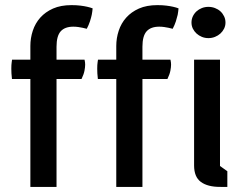

<svg xmlns="http://www.w3.org/2000/svg" viewBox="-20 -733 965 753"><path d="M99.1 -423.3H26.9Q25.4 -435.1 24.9 -445.3Q24.4 -455.6 24.4 -463.9Q24.4 -479 25.9 -488.8Q26.4 -494.1 27.3 -499H99.1V-552.7Q99.1 -583.5 108.6 -612.5Q118.2 -641.6 137.9 -663.8Q157.7 -686 188 -699.5Q218.3 -712.9 260.3 -712.9Q280.8 -712.9 295.9 -710.9Q311 -709 321.8 -706.5Q334.5 -703.6 343.3 -700.2Q342.3 -688 339.8 -674.8Q337.4 -663.6 332.8 -649.2Q328.1 -634.8 320.3 -620.1Q313 -622.1 304.2 -624Q296.9 -625.5 287.1 -627Q277.3 -628.4 267.6 -628.4Q234.4 -628.4 218 -610.1Q201.7 -591.8 201.7 -549.8V-499H311.5Q312 -497.1 312.5 -494.1Q313 -491.7 313.5 -488Q314 -484.4 314 -479.5Q314 -469.7 311.3 -455.6Q308.6 -441.4 299.8 -423.3H201.7V0H99.1ZM436 -423.3H363.8Q362.3 -435.1 361.8 -445.3Q361.3 -455.6 361.3 -463.9Q361.3 -479 362.8 -488.8Q363.3 -494.1 364.3 -499H436V-552.7Q436 -583.5 445.6 -612.5Q455.1 -641.6 474.9 -663.8Q494.6 -686 524.9 -699.5Q555.2 -712.9 597.2 -712.9Q617.7 -712.9 632.8 -710.9Q647.9 -709 658.7 -706.5Q671.4 -703.6 680.2 -700.2Q679.2 -688 676.8 -674.8Q674.3 -663.6 669.7 -649.2Q665 -634.8 657.2 -620.1Q649.9 -622.1 641.1 -624Q633.8 -625.5 624 -627Q614.3 -628.4 604.5 -628.4Q571.3 -628.4 554.9 -610.1Q538.6 -591.8 538.6 -549.8V-499H648.4Q648.9 -497.1 649.4 -494.1Q649.9 -491.7 650.4 -488Q650.9 -484.4 650.9 -479.5Q650.9 -469.7 648.2 -455.6Q645.5 -441.4 636.7 -423.3H538.6V0H436ZM797.4 -583.5Q783.7 -583.5 771.7 -588.4Q759.8 -593.3 750.7 -601.6Q741.7 -609.9 736.3 -620.8Q731 -631.8 731 -644.5Q731 -657.7 736.3 -668.9Q741.7 -680.2 750.7 -688.5Q759.8 -696.8 771.7 -701.4Q783.7 -706.1 797.4 -706.1Q811 -706.1 823.2 -701.4Q835.4 -696.8 844.5 -688.5Q853.5 -680.2 858.9 -668.9Q864.3 -657.7 864.3 -644.5Q864.3 -631.8 858.9 -620.8Q853.5 -609.9 844.5 -601.6Q835.4 -593.3 823.2 -588.4Q811 -583.5 797.4 -583.5ZM741.2 -499H842.8V-82L871.6 -61.5V0H843.8L842.8 -1V0Q794.4 0 767.8 -19.5Q741.2 -39.1 741.2 -84Z"/></svg>

Font: Basic
Style: Regular
Weight: 400
Designer: Magnus Gaarde
Foundry: Magnus Gaarde
Version: Version 1.003; ttfautohint (v1.1) -l 6 -r 16 -G 0 -x 16 -D l